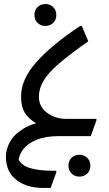

<svg xmlns="http://www.w3.org/2000/svg" viewBox="-20 -672 536 948"><path d="M9 100Q9 65 29.5 28Q50 -9 98 -38Q146 -67 226 -76L183 -50Q145 -66 114.5 -99Q84 -132 84 -196Q84 -238 102.5 -279.5Q121 -321 158 -363.5Q195 -406 249.5 -451Q304 -496 376 -544H384L416 -468Q323 -403 269.5 -356.5Q216 -310 194 -272Q172 -234 172 -194Q172 -145 212.5 -115Q253 -85 308 -85H456V-77L428 0H272Q205 0 161 18Q117 36 95 64.5Q73 93 71 126L58 84Q72 137 117.5 154Q163 171 237 171H258V179L230 256H192Q112 256 60.5 216Q9 176 9 100ZM204 -544Q181 -544 165.5 -559Q150 -574 150 -598Q150 -622 165.5 -637Q181 -652 204 -652Q227 -652 242.5 -637Q258 -622 258 -598Q258 -574 242.5 -559Q227 -544 204 -544ZM318 146Q318 122 333.5 107Q349 92 372 92Q395 92 410.5 107Q426 122 426 146Q426 170 410.5 185Q395 200 372 200Q349 200 333.5 185Q318 170 318 146Z"/></svg>

Font: Kufam
Style: Italic
Weight: 400
Italic angle: -11°
Designer: Artur Schmal
Foundry: Original Type
Version: Version 1.301; ttfautohint (v1.8.3)